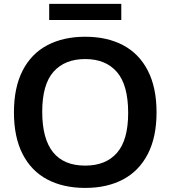

<svg xmlns="http://www.w3.org/2000/svg" viewBox="-20 -934 856 964"><path d="M50 -370Q50 -495 93.8 -580Q137.5 -665 218 -707.2Q298.5 -749.5 408 -749.5Q518 -749.5 598.2 -707Q678.5 -664.5 722.2 -579.5Q766 -494.5 766 -370Q766 -245.5 722 -160.5Q678 -75.5 597.8 -33Q517.5 9.5 408 9.5Q298 9.5 217.8 -32.8Q137.5 -75 93.8 -160Q50 -245 50 -370ZM623.5 -367Q623.5 -507 567.2 -572.2Q511 -637.5 408 -637.5Q305 -637.5 248.5 -573.5Q192 -509.5 192 -373Q192 -102.5 408 -102.5Q511.5 -102.5 567.5 -166.8Q623.5 -231 623.5 -367ZM227 -833.5V-914.5H589V-833.5Z"/></svg>

Font: Encode Sans Semi Expanded SmBd
Style: Regular
Weight: 600
Width: 6
Designer: Multiple Designers
Foundry: Impallari Type
Version: Version 2.000